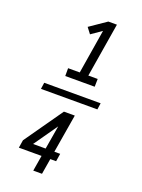

<svg xmlns="http://www.w3.org/2000/svg" viewBox="-184 -929 869 1177"><g transform="rotate(20 250.0 -340.0)"><path d="M176 -444V-495H252L299 -783L231 -736L202 -774L310 -848H366L308 -495H369L368 -444ZM63 -319 69 -361H437L431 -319ZM190 168 207 66H59L67 15L243 -236H314L272 15H310L302 66H264L247 168ZM215 15 241 -139 133 15Z"/></g></svg>

Font: Iosevka SS18 Light
Style: Italic
Weight: 300
Italic angle: -9°
Monospace: yes
Designer: Belleve Invis
Foundry: Belleve Invis
Version: Version 25.1.1; ttfautohint (v1.8.4)